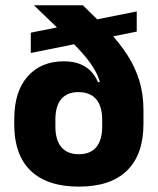

<svg xmlns="http://www.w3.org/2000/svg" viewBox="-20 -680 586 714"><path d="M273.5 14Q155.5 14 94.2 -45Q33 -104 33 -216V-237Q33 -339.5 82.8 -395.8Q132.5 -452 217 -452Q252.5 -452 277.2 -442Q302 -432 318.5 -414.5Q335 -397 344.5 -374.5L390 -376.5L360 -235.5Q360 -260.5 354.2 -279.5Q348.5 -298.5 337.5 -311.2Q326.5 -324 309.8 -330.8Q293 -337.5 271.5 -337.5Q229.5 -337.5 207.8 -311.5Q186 -285.5 186 -235.5V-209.5Q186 -159 208.2 -132.8Q230.5 -106.5 273 -106.5Q316 -106.5 338 -132.8Q360 -159 360 -209.5Q360 -224.5 360 -243.8Q360 -263 360 -285Q359.5 -301.5 358.2 -315.5Q357 -329.5 356.5 -345.5Q353.5 -381 335.5 -414.2Q317.5 -447.5 285.5 -483.2Q253.5 -519 208.5 -562Q163.5 -605 106.5 -660V-660.5H288Q342 -609 384 -563.8Q426 -518.5 454.8 -473.5Q483.5 -428.5 498.5 -379Q513.5 -329.5 513.5 -270V-219.5Q513.5 -105.5 452.5 -45.8Q391.5 14 273.5 14ZM94.5 -483V-558.5L488.5 -637.5V-562.5Z"/></svg>

Font: Anek Bangla
Style: Bold
Weight: 700
Designer: Sulekha Rajkumar (Bangla), Yesha Goshar (Latin)
Foundry: Ek Type
Version: Version 1.003